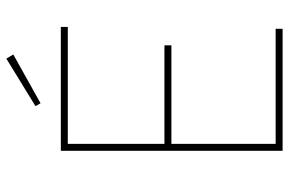

<svg xmlns="http://www.w3.org/2000/svg" viewBox="-173 -739 912 606"><g transform="rotate(-90 283.0 -436.0)"><path d="M110 0V-700H501V-678H132V-373H443V-351H132V-22H495V0ZM260 -764 251 -780 401 -872 414 -850Z"/></g></svg>

Font: Mach Thin
Style: Regular
Weight: 250
Version: Version 1.002